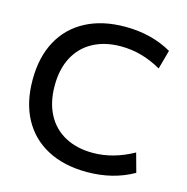

<svg xmlns="http://www.w3.org/2000/svg" viewBox="-109 -844 933 958"><g transform="rotate(15 357.0 -365.0)"><path d="M423 10Q305 10 219.5 -35Q134 -80 88.5 -164Q43 -248 43 -365Q43 -482 88.5 -566Q134 -650 219.5 -695Q305 -740 423 -740Q558 -740 663 -680L636 -582Q535 -640 427 -640Q344 -640 283 -607Q222 -574 189.5 -512.5Q157 -451 157 -365Q157 -280 189.5 -218Q222 -156 283 -123Q344 -90 427 -90Q532 -90 636 -148L663 -50Q558 10 423 10Z"/></g></svg>

Font: M PLUS 1 Thin Medium
Style: Regular
Weight: 500
Version: Version 1.001